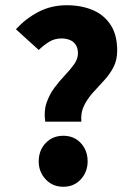

<svg xmlns="http://www.w3.org/2000/svg" viewBox="-20 -702 510 734"><path d="M153 -237Q147 -277 158 -309Q169 -341 188 -366.5Q207 -392 228 -414Q249 -436 263.5 -456.5Q278 -477 278 -498Q278 -517 270 -530Q262 -543 247.5 -549Q233 -555 215 -555Q189 -555 168.5 -542.5Q148 -530 128 -511L41 -590Q78 -631 127 -656.5Q176 -682 235 -682Q290 -682 333.5 -664Q377 -646 402.5 -607.5Q428 -569 428 -509Q428 -472 413.5 -444.5Q399 -417 377 -393.5Q355 -370 334.5 -347Q314 -324 301 -297.5Q288 -271 291 -237ZM222 12Q181 12 154.5 -16.5Q128 -45 128 -85Q128 -127 154.5 -155Q181 -183 222 -183Q263 -183 289 -155Q315 -127 315 -85Q315 -45 289 -16.5Q263 12 222 12Z"/></svg>

Font: Mada ExtraBold
Style: Regular
Weight: 800
Designer: Khaled Hosny
Version: Version 1.5